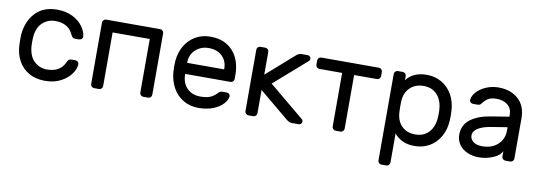

<svg xmlns="http://www.w3.org/2000/svg" viewBox="-56 -887 4025 1435"><g transform="rotate(10 1956.5 -170.0)"><path d="M50 0ZM420 -154Q427 -169 434 -175Q441 -181 453 -181H483Q494 -181 502 -173.5Q510 -166 510 -156Q510 -122 483 -83Q456 -44 405 -17Q354 10 285 10Q214 10 162 -20Q110 -50 82 -102.5Q54 -155 51 -220Q50 -232 50 -266Q50 -290 51 -300Q60 -402 120 -466Q180 -530 285 -530Q354 -530 404.5 -503.5Q455 -477 481.5 -438.5Q508 -400 510 -366Q511 -355 502.5 -347Q494 -339 483 -339H453Q441 -339 434 -345Q427 -351 420 -366Q385 -444 285 -444Q230 -444 189 -407Q148 -370 142 -295Q141 -284 141 -259Q141 -236 142 -225Q149 -150 189.5 -113Q230 -76 285 -76Q385 -76 420 -154Z M1094 -493V-27Q1094 -16 1086 -8Q1078 0 1067 0H1030Q1019 0 1011 -8Q1003 -16 1003 -27V-434H721V-27Q721 -16 713 -8Q705 0 694 0H657Q646 0 638 -8Q630 -16 630 -27V-493Q630 -504 638 -512Q646 -520 657 -520H1067Q1078 -520 1086 -512Q1094 -504 1094 -493Z M1218 0ZM1680 -277V-250Q1680 -239 1672 -231Q1664 -223 1653 -223H1309V-217Q1311 -151 1349.5 -113.5Q1388 -76 1449 -76Q1499 -76 1526.5 -89Q1554 -102 1576 -126Q1584 -134 1590.5 -137Q1597 -140 1608 -140H1638Q1650 -140 1658 -132Q1666 -124 1665 -113Q1661 -86 1635.5 -57.5Q1610 -29 1562.5 -9.5Q1515 10 1449 10Q1385 10 1335 -19.5Q1285 -49 1255.5 -101Q1226 -153 1220 -218Q1218 -248 1218 -264Q1218 -280 1220 -310Q1226 -372 1255.5 -422Q1285 -472 1334.5 -501Q1384 -530 1449 -530Q1556 -530 1618 -462Q1680 -394 1680 -277ZM1590 -307V-310Q1590 -371 1551.5 -407.5Q1513 -444 1449 -444Q1391 -444 1350.5 -407Q1310 -370 1309 -310V-307Z M2100 -503Q2119 -520 2139 -520H2187Q2197 -520 2204 -513Q2211 -506 2211 -496Q2211 -485 2200 -476L1958 -264L2224 -43Q2234 -35 2234 -24Q2234 -14 2227 -7Q2220 0 2210 0H2158Q2137 0 2117 -17L1892 -204V-27Q1892 -16 1884 -8Q1876 0 1865 0H1828Q1817 0 1809 -8Q1801 -16 1801 -27V-493Q1801 -504 1809 -512Q1817 -520 1828 -520H1865Q1876 -520 1884 -512Q1892 -504 1892 -493V-320Z M2754 -493V-461Q2754 -450 2746 -442Q2738 -434 2727 -434H2554V-27Q2554 -16 2546 -8Q2538 0 2527 0H2490Q2479 0 2471 -8Q2463 -16 2463 -27V-434H2290Q2279 -434 2271 -442Q2263 -450 2263 -461V-493Q2263 -504 2271 -512Q2279 -520 2290 -520H2727Q2738 -520 2746 -512Q2754 -504 2754 -493Z M2844 0ZM2935 163Q2935 174 2927 182Q2919 190 2908 190H2871Q2860 190 2852 182Q2844 174 2844 163V-493Q2844 -504 2852 -512Q2860 -520 2871 -520H2908Q2919 -520 2927 -512Q2935 -504 2935 -493V-462Q2986 -530 3090 -530Q3152 -530 3202.5 -501Q3253 -472 3283.5 -418Q3314 -364 3317 -292Q3318 -282 3318 -260Q3318 -237 3317 -227Q3314 -155 3283.5 -101.5Q3253 -48 3203 -19Q3153 10 3090 10Q3034 10 2995.5 -9.5Q2957 -29 2935 -58ZM3080 -76Q3145 -76 3183.5 -118Q3222 -160 3226 -232Q3227 -242 3227 -260Q3227 -278 3226 -288Q3222 -360 3183.5 -402Q3145 -444 3080 -444Q3018 -444 2978 -405.5Q2938 -367 2935 -303L2934 -264L2935 -224Q2938 -154 2977 -115Q3016 -76 3080 -76Z M3405 0ZM3751 -329V-342Q3751 -391 3718.5 -417.5Q3686 -444 3634 -444Q3594 -444 3571.5 -430.5Q3549 -417 3529 -390Q3523 -382 3516 -379Q3509 -376 3497 -376H3467Q3456 -376 3447.5 -384Q3439 -392 3440 -403Q3443 -433 3469.5 -462.5Q3496 -492 3540 -511Q3584 -530 3634 -530Q3727 -530 3784.5 -478Q3842 -426 3842 -332V-27Q3842 -16 3834 -8Q3826 0 3815 0H3778Q3767 0 3759 -8Q3751 -16 3751 -27V-68Q3735 -32 3683 -11Q3631 10 3579 10Q3528 10 3488 -8.5Q3448 -27 3426.5 -59Q3405 -91 3405 -131Q3405 -206 3461 -248.5Q3517 -291 3610 -306ZM3751 -249 3633 -230Q3568 -220 3532 -197.5Q3496 -175 3496 -141Q3496 -116 3519 -96Q3542 -76 3589 -76Q3661 -76 3706 -117Q3751 -158 3751 -224Z"/></g></svg>

Font: Hezaedrus
Style: Regular
Weight: 400
Designer: Hubert & Fischer
Foundry: Hubert & Fischer
Version: Version 1.10;September 3, 2019;FontCreator 11.5.0.2425 64-bi